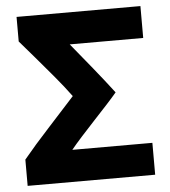

<svg xmlns="http://www.w3.org/2000/svg" viewBox="-51 -739 696 786"><g transform="rotate(-5 297.5 -346.5)"><path d="M31 0V-108Q78 -165 136 -228Q194 -291 247 -350Q217 -391 180 -435Q143 -479 108 -520Q73 -561 46 -592V-693H555V-562H253Q295 -511 340 -455.5Q385 -400 423 -350Q408 -332 382 -303.5Q356 -275 326.5 -243.5Q297 -212 270 -182Q243 -152 226 -131H555V0Z"/></g></svg>

Font: Ubuntu Sans ExtraBold
Style: Regular
Weight: 800
Designer: Dalton Maag Ltd
Foundry: Dalton Maag Ltd
Version: Version 1.006; ttfautohint (v1.8.4.7-5d5b)